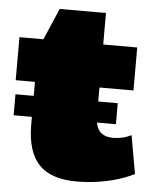

<svg xmlns="http://www.w3.org/2000/svg" viewBox="-50 -709 615 765"><g transform="rotate(5 257.0 -326.5)"><path d="M285 13Q181 13 133 -38.5Q85 -90 85 -198V-497L158 -666H343V-257Q343 -213 360.5 -193Q378 -173 416 -173Q433 -173 451 -177Q469 -181 487 -190L514 -37Q485 -22 447 -10.5Q409 1 367.5 7Q326 13 285 13ZM8 -540H479V-368H8ZM421 -312V-228H12V-312Z"/></g></svg>

Font: Pathway Extreme 28pt Black
Style: Regular
Weight: 900
Designer: Eduardo Rodriguez Tunni
Foundry: Eduardo Rodriguez Tunni
Version: Version 1.001;gftools[0.9.26]